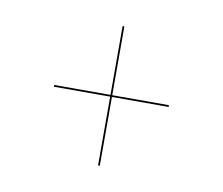

<svg xmlns="http://www.w3.org/2000/svg" viewBox="-47 -541 488 420"><g transform="rotate(10 197.0 -331.0)"><path d="M198.2 -485.8V-333H324.2V-329.1H198.2V-176.3H194.3V-329.1H69.3V-333H194.3V-485.8Z"/></g></svg>

Font: Fira Sans Compressed Four
Style: Regular
Weight: 100
Width: 1
Designer: Carrois Corporate & Edenspiekermann AG
Foundry: Carrois Corporate GbR & Edenspiekermann AG
Version: Version 4.203;PS 004.203;hotconv 1.0.88;makeotf.lib2.5.64775